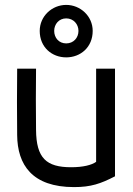

<svg xmlns="http://www.w3.org/2000/svg" viewBox="-20 -750 543 783"><path d="M372 -470V-90C354 -77 319 -68 270 -68C169 -68 128 -105 127 -220C126 -305 126 -385 127 -470H50C49 -375 49 -294 50 -199C51 -78 111 13 282 13C351 13 391 -1 449 -31V-470ZM142 -624C142 -557 192 -516 250 -516C308 -516 358 -557 358 -624C358 -684 308 -730 250 -730C192 -730 142 -684 142 -624ZM201 -624C201 -651 220 -675 250 -675C280 -675 300 -651 300 -624C300 -596 280 -573 250 -573C220 -573 201 -596 201 -624Z"/></svg>

Font: Kreadon Medium
Style: Regular
Weight: 500
Designer: kohakuno
Foundry: StudioGnu
Version: Version 1.000;Glyphs 3.1.2 (3151)